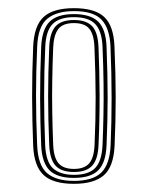

<svg xmlns="http://www.w3.org/2000/svg" viewBox="-20 -825 362 470"><path d="M161 -375Q110 -375 86.8 -396.5Q63.5 -418 61.2 -468Q58.8 -529.5 58.6 -587.8Q58.5 -646 61.2 -711Q63.5 -762.5 87.1 -783.8Q110.8 -805 161 -805Q212 -805 235.1 -783.5Q258.2 -762 260.2 -711.5Q263.2 -642.8 263.2 -586.1Q263.2 -529.5 260.5 -468.2Q258 -416.5 234 -395.8Q210 -375 161 -375ZM161 -382.2Q206.2 -382.2 227.4 -402Q248.5 -421.8 250.8 -469.2Q253.2 -525.8 253.2 -585.1Q253.2 -644.5 250.5 -711Q248.5 -755.8 228.6 -776.8Q208.8 -797.8 161 -797.8Q118.5 -797.8 95.9 -779.2Q73.2 -760.8 71 -711.5Q68.2 -649.2 68.2 -590.8Q68.2 -532.2 71 -468.5Q73.2 -420.2 95.2 -401.2Q117.2 -382.2 161 -382.2ZM161 -389.5Q120 -389.5 101.4 -408Q82.8 -426.5 80.8 -469Q78.5 -524.2 78.2 -583.8Q78 -643.2 80.8 -710.2Q82.8 -753.5 101.5 -772Q120.2 -790.5 161 -790.5Q201 -790.5 220 -772.4Q239 -754.2 240.8 -711.2Q243.5 -641.8 243.5 -586.4Q243.5 -531 240.8 -469Q239 -426.5 220.4 -408Q201.8 -389.5 161 -389.5ZM161 -397Q197 -397 213.1 -413.9Q229.2 -430.8 231 -469.8Q232.5 -504.8 233.2 -541.9Q234 -579 233.5 -620.5Q233 -662 231 -710Q229.5 -749.2 213.1 -766.1Q196.8 -783 161 -783Q125.8 -783 109.1 -766.5Q92.5 -750 90.8 -710.8Q88 -649.2 88 -590.4Q88 -531.5 90.5 -470.2Q92.5 -428.2 110.1 -412.6Q127.8 -397 161 -397ZM161 -404Q130.5 -404 116.2 -419.2Q102 -434.5 100.5 -470.2Q97.8 -533.2 97.8 -589.1Q97.8 -645 100.5 -710Q102 -745 116 -760.5Q130 -776 161 -776Q191 -776 205.4 -761.1Q219.8 -746.2 221.2 -708.5Q223.5 -651.5 223.8 -592Q224 -532.5 221.2 -470.2Q219.8 -435.2 205.8 -419.6Q191.8 -404 161 -404ZM161 -411.5Q186.5 -411.5 198.4 -425.2Q210.2 -439 211.5 -470.8Q214.2 -531 214.1 -586.9Q214 -642.8 211.2 -709.5Q210 -740.8 198.6 -754.6Q187.2 -768.5 161 -768.5Q134 -768.5 122.8 -754Q111.5 -739.5 110.2 -708.5Q108.5 -666.5 107.9 -628Q107.2 -589.5 107.9 -551Q108.5 -512.5 110.2 -470.8Q111.5 -439 123.4 -425.2Q135.2 -411.5 161 -411.5Z"/></svg>

Font: Big Shoulders Inline Text ExtraLight
Style: Regular
Weight: 250
Version: Version 2.002